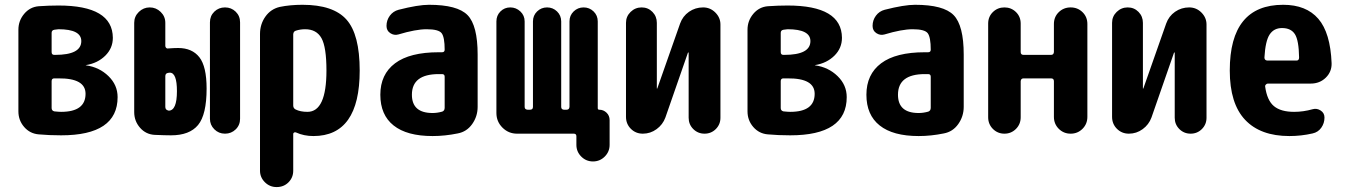

<svg xmlns="http://www.w3.org/2000/svg" viewBox="-20 -550 5540 790"><path d="M231.4 -89.8Q332 -89.8 332 -164.1Q332 -228.5 220.7 -227.5H203.1Q192.4 -227.5 192.4 -215.8V-105.5Q192.4 -94.7 203.1 -91.8Q221.7 -89.8 231.4 -89.8ZM192.4 -415V-335.9Q192.4 -324.2 203.1 -324.2H207Q314.5 -324.2 314.5 -380.9Q314.5 -429.7 220.7 -429.7Q215.8 -429.7 204.1 -427.7Q192.4 -425.8 192.4 -415ZM334 -281.2Q388.7 -273.4 426.3 -236.8Q463.9 -200.2 463.9 -150.4Q463.9 6.8 231.4 6.8Q181.6 6.8 139.6 2.9Q103.5 0 79.6 -27.3Q55.7 -54.7 55.7 -91.8V-427.7Q55.7 -464.8 79.6 -493.2Q103.5 -521.5 139.6 -524.4Q181.6 -527.3 220.7 -527.3Q443.4 -527.3 444.3 -394.5Q444.3 -351.6 413.1 -320.8Q381.8 -290 334 -282.2Q333 -282.2 333 -281.2Z M967.8 -458V-61.5Q967.8 -35.2 949.7 -17.6Q931.6 0 905.8 0Q879.9 0 861.8 -18.1Q843.8 -36.1 843.8 -61.5V-458Q843.8 -484.4 861.8 -502Q879.9 -519.5 905.8 -519.5Q931.6 -519.5 949.7 -502Q967.8 -484.4 967.8 -458ZM673.8 -94.7Q708 -94.7 708 -174.8Q708 -251 678.7 -251Q676.8 -251 674.3 -250.5Q671.9 -250 670.9 -250Q660.2 -248 660.2 -236.3V-110.4Q660.2 -98.6 670.9 -95.7Q670.9 -95.7 671.9 -95.7ZM712.9 -352.5Q770.5 -352.5 800.3 -314.5Q830.1 -276.4 830.1 -185.5Q830.1 -78.1 794.9 -35.6Q759.8 6.8 683.6 6.8Q659.2 6.8 616.2 4.9Q580.1 2.9 556.2 -24.4Q532.2 -51.8 532.2 -88.9V-456.1Q532.2 -482.4 551.3 -501Q570.3 -519.5 596.2 -519.5Q622.1 -519.5 641.1 -501Q660.2 -482.4 660.2 -456.1V-361.3Q660.2 -356.4 663.6 -353Q667 -349.6 670.9 -350.6Q697.3 -352.5 712.9 -352.5Z M1245.1 -89.8Q1323.2 -89.8 1323.2 -259.8Q1323.2 -356.4 1302.7 -393.1Q1282.2 -429.7 1235.4 -429.7Q1215.8 -429.7 1197.3 -423.8Q1187.5 -420.9 1186.5 -409.2V-116.2Q1186.5 -104.5 1196.3 -99.6Q1215.8 -89.8 1245.1 -89.8ZM1224.6 -530.3Q1351.6 -530.3 1405.8 -469.2Q1460 -408.2 1460 -259.8Q1460 9.8 1269.5 9.8Q1230.5 9.8 1198.2 -4.9Q1194.3 -6.8 1190.4 -4.9Q1186.5 -2.9 1186.5 1V152.3Q1186.5 180.7 1167 200.2Q1147.5 219.7 1118.2 219.7Q1089.8 219.7 1069.8 199.7Q1049.8 179.7 1049.8 152.3V-410.2Q1049.8 -450.2 1071.8 -481.4Q1093.8 -512.7 1130.9 -521.5Q1173.8 -530.3 1224.6 -530.3Z M1809.6 -106.4V-234.4Q1809.6 -245.1 1798.8 -245.1H1785.2Q1674.8 -245.1 1674.8 -160.2Q1674.8 -85 1759.8 -85Q1779.3 -85 1799.8 -90.8Q1809.6 -94.7 1809.6 -106.4ZM1745.1 -530.3Q1862.3 -530.3 1903.8 -487.8Q1945.3 -445.3 1945.3 -325.2V-110.4Q1945.3 -71.3 1922.9 -39.6Q1900.4 -7.8 1863.3 -1Q1810.5 9.8 1759.8 9.8Q1654.3 9.8 1599.6 -33.7Q1544.9 -77.1 1544.9 -160.2Q1544.9 -244.1 1605.5 -289.6Q1666 -335 1785.2 -335H1798.8Q1809.6 -335 1809.6 -345.7Q1809.6 -396.5 1797.4 -413.1Q1785.2 -429.7 1735.4 -429.7Q1690.4 -429.7 1619.1 -408.2Q1601.6 -403.3 1585.9 -413.6Q1570.3 -423.8 1570.3 -443.4Q1570.3 -466.8 1584 -485.4Q1597.7 -503.9 1620.1 -509.8Q1700.2 -530.3 1745.1 -530.3Z M2445.3 -98.6Q2462.9 -98.6 2475.6 -86.4Q2488.3 -74.2 2488.3 -55.7V45.9Q2488.3 74.2 2468.3 94.2Q2448.2 114.3 2419.9 114.3Q2391.6 114.3 2371.6 94.2Q2351.6 74.2 2351.6 45.9V10.7Q2351.6 0 2340.8 0H2107.4Q2072.3 0 2047.4 -24.9Q2022.5 -49.8 2022.5 -85V-461.9Q2022.5 -486.3 2039.1 -502.9Q2055.7 -519.5 2079.6 -519.5Q2103.5 -519.5 2121.1 -502.9Q2138.7 -486.3 2138.7 -461.9V-110.4Q2138.7 -99.6 2150.4 -98.6H2161.1Q2172.9 -98.6 2172.9 -110.4V-461.9Q2172.9 -486.3 2189.9 -502.9Q2207 -519.5 2231 -519.5Q2254.9 -519.5 2272 -502.9Q2289.1 -486.3 2289.1 -461.9V-110.4Q2289.1 -99.6 2299.8 -98.6H2311.5Q2322.3 -98.6 2323.2 -110.4V-461.9Q2323.2 -486.3 2340.3 -502.9Q2357.4 -519.5 2381.3 -519.5Q2405.3 -519.5 2422.4 -502.9Q2439.5 -486.3 2439.5 -461.9V-105.5Q2439.5 -98.6 2445.3 -98.6Z M2873 -519.5Q2902.3 -519.5 2923.3 -498.5Q2944.3 -477.5 2944.3 -449.2V-65.4Q2944.3 -38.1 2925.3 -19Q2906.2 0 2878.9 0Q2851.6 0 2832.5 -19Q2813.5 -38.1 2813.5 -65.4V-333Q2813.5 -334 2812 -334Q2810.5 -334 2810.5 -333L2717.8 -66.4Q2707 -37.1 2681.6 -18.6Q2656.2 0 2625 0Q2595.7 0 2575.7 -20Q2555.7 -40 2555.7 -69.3V-456.1Q2555.7 -482.4 2574.7 -501Q2593.8 -519.5 2620.1 -519.5Q2646.5 -519.5 2664.6 -501Q2682.6 -482.4 2682.6 -456.1V-186.5Q2682.6 -185.5 2683.6 -185.5Q2684.6 -185.5 2684.6 -186.5L2778.3 -453.1Q2789.1 -483.4 2814.9 -501.5Q2840.8 -519.5 2873 -519.5Z M3231.4 -89.8Q3332 -89.8 3332 -164.1Q3332 -228.5 3220.7 -227.5H3203.1Q3192.4 -227.5 3192.4 -215.8V-105.5Q3192.4 -94.7 3203.1 -91.8Q3221.7 -89.8 3231.4 -89.8ZM3192.4 -415V-335.9Q3192.4 -324.2 3203.1 -324.2H3207Q3314.5 -324.2 3314.5 -380.9Q3314.5 -429.7 3220.7 -429.7Q3215.8 -429.7 3204.1 -427.7Q3192.4 -425.8 3192.4 -415ZM3334 -281.2Q3388.7 -273.4 3426.3 -236.8Q3463.9 -200.2 3463.9 -150.4Q3463.9 6.8 3231.4 6.8Q3181.6 6.8 3139.6 2.9Q3103.5 0 3079.6 -27.3Q3055.7 -54.7 3055.7 -91.8V-427.7Q3055.7 -464.8 3079.6 -493.2Q3103.5 -521.5 3139.6 -524.4Q3181.6 -527.3 3220.7 -527.3Q3443.4 -527.3 3444.3 -394.5Q3444.3 -351.6 3413.1 -320.8Q3381.8 -290 3334 -282.2Q3333 -282.2 3333 -281.2Z M3809.6 -106.4V-234.4Q3809.6 -245.1 3798.8 -245.1H3785.2Q3674.8 -245.1 3674.8 -160.2Q3674.8 -85 3759.8 -85Q3779.3 -85 3799.8 -90.8Q3809.6 -94.7 3809.6 -106.4ZM3745.1 -530.3Q3862.3 -530.3 3903.8 -487.8Q3945.3 -445.3 3945.3 -325.2V-110.4Q3945.3 -71.3 3922.9 -39.6Q3900.4 -7.8 3863.3 -1Q3810.5 9.8 3759.8 9.8Q3654.3 9.8 3599.6 -33.7Q3544.9 -77.1 3544.9 -160.2Q3544.9 -244.1 3605.5 -289.6Q3666 -335 3785.2 -335H3798.8Q3809.6 -335 3809.6 -345.7Q3809.6 -396.5 3797.4 -413.1Q3785.2 -429.7 3735.4 -429.7Q3690.4 -429.7 3619.1 -408.2Q3601.6 -403.3 3585.9 -413.6Q3570.3 -423.8 3570.3 -443.4Q3570.3 -466.8 3584 -485.4Q3597.7 -503.9 3620.1 -509.8Q3700.2 -530.3 3745.1 -530.3Z M4454.1 -451.2V-69.3Q4454.1 -40 4434.1 -20Q4414.1 0 4385.3 0Q4356.4 0 4336.4 -20Q4316.4 -40 4316.4 -69.3V-215.8Q4316.4 -227.5 4304.7 -227.5H4191.4Q4180.7 -227.5 4179.7 -215.8V-67.4Q4179.7 -39.1 4160.2 -19.5Q4140.6 0 4112.8 0Q4085 0 4065.4 -19.5Q4045.9 -39.1 4045.9 -67.4V-453.1Q4045.9 -481.4 4065.4 -500.5Q4085 -519.5 4112.8 -519.5Q4140.6 -519.5 4160.2 -500.5Q4179.7 -481.4 4179.7 -453.1V-335.9Q4179.7 -324.2 4191.4 -324.2H4304.7Q4315.4 -324.2 4316.4 -335.9V-451.2Q4316.4 -480.5 4336.4 -500Q4356.4 -519.5 4385.3 -519.5Q4414.1 -519.5 4434.1 -500Q4454.1 -480.5 4454.1 -451.2Z M4873 -519.5Q4902.3 -519.5 4923.3 -498.5Q4944.3 -477.5 4944.3 -449.2V-65.4Q4944.3 -38.1 4925.3 -19Q4906.2 0 4878.9 0Q4851.6 0 4832.5 -19Q4813.5 -38.1 4813.5 -65.4V-333Q4813.5 -334 4812 -334Q4810.5 -334 4810.5 -333L4717.8 -66.4Q4707 -37.1 4681.6 -18.6Q4656.2 0 4625 0Q4595.7 0 4575.7 -20Q4555.7 -40 4555.7 -69.3V-456.1Q4555.7 -482.4 4574.7 -501Q4593.8 -519.5 4620.1 -519.5Q4646.5 -519.5 4664.6 -501Q4682.6 -482.4 4682.6 -456.1V-186.5Q4682.6 -185.5 4683.6 -185.5Q4684.6 -185.5 4684.6 -186.5L4778.3 -453.1Q4789.1 -483.4 4814.9 -501.5Q4840.8 -519.5 4873 -519.5Z M5314.5 -300.8Q5325.2 -300.8 5325.2 -313.5Q5324.2 -383.8 5308.1 -409.2Q5292 -434.6 5254.9 -434.6Q5221.7 -434.6 5204.1 -408.2Q5186.5 -381.8 5182.6 -313.5Q5182.6 -301.8 5194.3 -300.8ZM5259.8 -530.3Q5354.5 -530.3 5404.3 -472.7Q5454.1 -415 5459 -290Q5460 -254.9 5435.1 -230.5Q5410.2 -206.1 5373 -206.1H5196.3Q5192.4 -206.1 5188.5 -202.1Q5184.6 -198.2 5185.5 -194.3Q5193.4 -136.7 5221.7 -113.3Q5250 -89.8 5304.7 -89.8Q5342.8 -89.8 5380.9 -100.6Q5398.4 -105.5 5414.1 -95.2Q5429.7 -85 5429.7 -66.4Q5429.7 -43 5416.5 -24.4Q5403.3 -5.9 5380.9 -1Q5334 9.8 5285.2 9.8Q5166 9.8 5103 -57.1Q5040 -124 5040 -259.8Q5040 -530.3 5259.8 -530.3Z"/></svg>

Font: Rounded-X Mgen+ 1mn bold
Style: Bold
Weight: 700
Designer: [Source Han Sans]
Ryoko NISHIZUKA  (kana & ideographs); Paul D. Hunt (Latin, Greek & Cyrillic); Wenlong ZHANG  (bopomofo
Version: Version 1.059.20150602